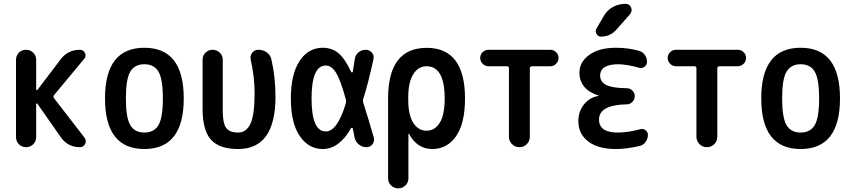

<svg xmlns="http://www.w3.org/2000/svg" viewBox="-20 -785 4540 1024"><path d="M65.4 -53.7V-465.8Q65.4 -488.3 80.6 -503.9Q95.7 -519.5 118.7 -519.5Q141.6 -519.5 157.2 -503.9Q172.9 -488.3 172.9 -465.8V-307.6Q172.9 -304.7 175.3 -304.2Q177.7 -303.7 179.7 -305.7L303.7 -468.8Q341.8 -519.5 406.2 -519.5Q424.8 -519.5 433.1 -502.4Q441.4 -485.4 428.7 -470.7L269.5 -279.3Q261.7 -269.5 268.6 -260.7L430.7 -50.8Q442.4 -35.2 434.1 -17.6Q425.8 0 406.2 0Q341.8 0 304.7 -52.7L179.7 -231.4Q176.8 -235.4 173.8 -232.4Q172.9 -231.4 172.9 -228.5V-53.7Q172.9 -31.2 157.2 -15.6Q141.6 0 118.7 0Q95.7 0 80.6 -16.1Q65.4 -32.2 65.4 -53.7Z M825.2 -402.8Q801.8 -442.4 750 -442.4Q698.2 -442.4 674.8 -402.8Q651.4 -363.3 651.4 -260.3Q651.4 -157.2 674.8 -117.7Q698.2 -78.1 750 -78.1Q801.8 -78.1 825.2 -117.7Q848.6 -157.2 848.6 -260.3Q848.6 -363.3 825.2 -402.8ZM960 -260.3Q960 9.8 750 9.8Q540 9.8 540 -260.3Q540 -530.3 750 -530.3Q960 -530.3 960 -260.3Z M1250 9.8Q1150.4 9.8 1105.5 -39.6Q1060.5 -88.9 1060.5 -205.1V-466.8Q1060.5 -489.3 1076.2 -504.4Q1091.8 -519.5 1113.8 -519.5Q1135.7 -519.5 1151.9 -504.4Q1168 -489.3 1168 -466.8V-194.3Q1168 -127.9 1186 -103Q1204.1 -78.1 1250 -78.1Q1293.9 -78.1 1315.9 -125.5Q1337.9 -172.9 1337.9 -289.1Q1337.9 -373 1317.4 -465.8Q1312.5 -487.3 1324.7 -503.4Q1336.9 -519.5 1358.4 -519.5Q1383.8 -519.5 1403.3 -505.4Q1422.9 -491.2 1427.7 -466.8Q1449.2 -372.1 1449.2 -269.5Q1449.2 9.8 1250 9.8Z M1717.8 -435.5Q1641.6 -435.5 1641.6 -259.8Q1641.6 -84 1717.8 -84Q1779.3 -84 1824.2 -233.4Q1827.1 -244.1 1824.2 -255.9Q1794.9 -362.3 1771 -398.9Q1747.1 -435.5 1717.8 -435.5ZM1701.2 9.8Q1626 9.8 1578.6 -59.6Q1531.2 -128.9 1531.2 -259.8Q1531.2 -388.7 1577.6 -459.5Q1624 -530.3 1701.2 -530.3Q1748 -530.3 1782.7 -503.4Q1817.4 -476.6 1853.5 -400.4Q1857.4 -396.5 1861.3 -401.4Q1863.3 -413.1 1867.2 -437.5Q1871.1 -461.9 1872.1 -469.7Q1875 -492.2 1892.1 -505.9Q1909.2 -519.5 1930.7 -519.5Q1950.2 -519.5 1963.4 -504.4Q1976.6 -489.3 1971.7 -468.8Q1944.3 -342.8 1917 -255.9Q1914.1 -247.1 1918 -235.4Q1937.5 -175.8 1973.6 -51.8Q1978.5 -32.2 1966.8 -16.1Q1955.1 0 1934.6 0Q1911.1 0 1893.6 -14.6Q1876 -29.3 1871.1 -51.8Q1869.1 -61.5 1865.7 -79.6Q1862.3 -97.7 1861.3 -100.6Q1860.4 -103.5 1856.9 -103.5Q1853.5 -103.5 1852.5 -101.6Q1789.1 9.8 1701.2 9.8Z M2157.2 -264.6V-254.9Q2157.2 -171.9 2184.1 -129.9Q2210.9 -87.9 2254.9 -87.9Q2298.8 -87.9 2325.2 -129.9Q2351.6 -171.9 2351.6 -259.8Q2351.6 -431.6 2254.9 -431.6Q2210.9 -431.6 2184.1 -389.2Q2157.2 -346.7 2157.2 -264.6ZM2049.8 166V-259.8Q2049.8 -529.3 2254.9 -529.8Q2460 -530.3 2460 -259.8Q2460 -126 2412.1 -58.1Q2364.3 9.8 2285.2 9.8Q2205.1 9.8 2161.1 -71.3Q2161.1 -72.3 2159.2 -72.3H2158.2V166Q2158.2 188.5 2142.1 204.1Q2126 219.7 2104 219.7Q2082 219.7 2065.9 204.1Q2049.8 188.5 2049.8 166Z M2585 -431.6Q2567.4 -431.6 2554.2 -444.8Q2541 -458 2541 -476.1Q2541 -494.1 2554.2 -506.8Q2567.4 -519.5 2585 -519.5H2915Q2932.6 -519.5 2945.8 -506.8Q2959 -494.1 2959 -476.1Q2959 -458 2945.8 -444.8Q2932.6 -431.6 2915 -431.6H2817.4Q2806.6 -431.6 2805.7 -420.9V-55.7Q2805.7 -32.2 2789.6 -16.1Q2773.4 0 2750 0Q2726.6 0 2710.4 -16.6Q2694.3 -33.2 2694.3 -55.7V-420.9Q2694.3 -431.6 2682.6 -431.6Z M3171.9 -273.4Q3173.8 -273.4 3173.8 -274.4Q3173.8 -275.4 3171.9 -275.4Q3070.3 -308.6 3070.3 -398.4Q3070.3 -454.1 3122.6 -492.2Q3174.8 -530.3 3265.6 -530.3Q3331.1 -530.3 3388.7 -513.7Q3407.2 -508.8 3418.9 -492.2Q3430.7 -475.6 3430.7 -455.1Q3430.7 -439.5 3417.5 -429.2Q3404.3 -418.9 3387.7 -423.8Q3326.2 -441.4 3278.3 -442.4Q3181.6 -442.4 3180.7 -381.8Q3180.7 -348.6 3212.9 -332Q3245.1 -315.4 3322.3 -314.5Q3339.8 -314.5 3352.5 -302.2Q3365.2 -290 3365.2 -272Q3365.2 -253.9 3352.5 -241.2Q3339.8 -228.5 3322.3 -228.5Q3174.8 -225.6 3174.8 -147.5Q3174.8 -78.1 3274.4 -78.1Q3329.1 -78.1 3393.6 -95.7Q3409.2 -100.6 3422.4 -90.8Q3435.5 -81.1 3435.5 -65.4Q3435.5 -45.9 3423.8 -28.8Q3412.1 -11.7 3392.6 -6.8Q3321.3 9.8 3265.6 9.8Q3168.9 9.8 3116.7 -30.8Q3064.5 -71.3 3064.5 -139.6Q3064.5 -189.5 3094.2 -227.5Q3124 -265.6 3171.9 -273.4ZM3201.2 -701.2Q3218.8 -731.4 3249.5 -748Q3280.3 -764.6 3315.4 -764.6Q3337.9 -764.6 3345.7 -745.1Q3353.5 -725.6 3339.8 -709L3267.6 -627Q3235.4 -589.8 3184.6 -589.8Q3168.9 -589.8 3161.1 -604.5Q3153.3 -619.1 3161.1 -632.8Z M3585 -431.6Q3567.4 -431.6 3554.2 -444.8Q3541 -458 3541 -476.1Q3541 -494.1 3554.2 -506.8Q3567.4 -519.5 3585 -519.5H3915Q3932.6 -519.5 3945.8 -506.8Q3959 -494.1 3959 -476.1Q3959 -458 3945.8 -444.8Q3932.6 -431.6 3915 -431.6H3817.4Q3806.6 -431.6 3805.7 -420.9V-55.7Q3805.7 -32.2 3789.6 -16.1Q3773.4 0 3750 0Q3726.6 0 3710.4 -16.6Q3694.3 -33.2 3694.3 -55.7V-420.9Q3694.3 -431.6 3682.6 -431.6Z M4325.2 -402.8Q4301.8 -442.4 4250 -442.4Q4198.2 -442.4 4174.8 -402.8Q4151.4 -363.3 4151.4 -260.3Q4151.4 -157.2 4174.8 -117.7Q4198.2 -78.1 4250 -78.1Q4301.8 -78.1 4325.2 -117.7Q4348.6 -157.2 4348.6 -260.3Q4348.6 -363.3 4325.2 -402.8ZM4460 -260.3Q4460 9.8 4250 9.8Q4040 9.8 4040 -260.3Q4040 -530.3 4250 -530.3Q4460 -530.3 4460 -260.3Z"/></svg>

Font: Rounded-X Mgen+ 2m medium
Style: Regular
Weight: 500
Designer: [Source Han Sans]
Ryoko NISHIZUKA  (kana & ideographs); Paul D. Hunt (Latin, Greek & Cyrillic); Wenlong ZHANG  (bopomofo
Version: Version 1.059.20150602